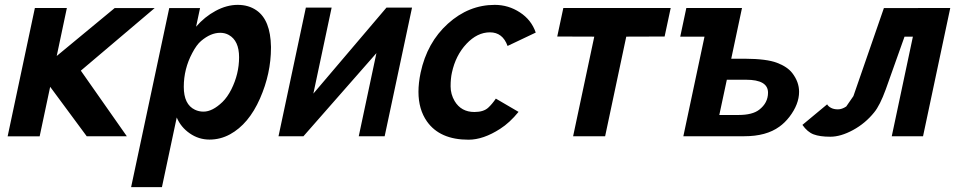

<svg xmlns="http://www.w3.org/2000/svg" viewBox="-20 -557 3905 785"><path d="M185.1 -202.1 142.1 0.5H11.2L122.6 -524.4H253.4L211.9 -328.1L448.7 -523.9H612.3L310.5 -268.1L498.5 0H334.5Z M642.1 208H516.1L671.9 -523.9H797.9L781.7 -447.8Q816.4 -488.3 861.8 -512.7Q907.2 -537.1 951.9 -537.1Q996.6 -537.1 1028.8 -514.6Q1085.9 -475.1 1087.9 -366.2V-361.8Q1087.9 -256.3 1043 -154.3Q997.1 -49.8 920.4 -7.8Q880.9 13.7 836.7 13.7Q792.5 13.7 755.9 -11.7Q719.2 -37.1 702.6 -76.7ZM925.8 -191.4Q957.5 -254.9 957.5 -322.8Q957.5 -390.6 915.5 -414.1Q899.9 -422.9 880.4 -422.9Q841.3 -422.9 802.2 -389.6Q783.7 -374 766.1 -340.3Q731.4 -275.4 731.4 -202.1Q731.4 -129.9 776.9 -108.4Q793 -100.6 812 -100.6Q848.6 -100.6 889.6 -140.1Q909.7 -159.7 925.8 -191.4Z M1230.5 -525.9H1335.9L1261.2 -174.3L1560.1 -525.9H1664.6L1552.7 0H1446.8L1519 -339.8L1220.7 0H1118.7Z M2055.2 -369.1Q2035.2 -424.8 1983.2 -424.8Q1931.2 -424.8 1887 -377.7Q1842.8 -330.6 1827.6 -259.8Q1822.3 -235.8 1822.3 -203.9Q1822.3 -171.9 1838.9 -143.6Q1865.7 -99.1 1919.4 -99.1Q1957 -99.1 1976.1 -116.7Q1991.7 -130.9 2007.3 -153.8L2100.1 -99.6Q2064 -55.2 2024.9 -30.3Q1956.1 14.2 1895.5 14.2Q1778.3 14.2 1725.6 -60.5Q1690.9 -109.9 1690.9 -181.6Q1690.9 -217.8 1699.7 -259.8Q1726.1 -383.3 1811.3 -460.2Q1896.5 -537.1 2002.9 -537.1Q2058.6 -537.1 2105.7 -506.3Q2152.8 -475.6 2170.4 -423.8Z M2283.2 -524.4H2722.2L2697.3 -407.7L2540.5 -407.2L2454.1 0H2323.2L2409.7 -407.2L2258.3 -407.7Z M2951.7 -231 2920.9 -86.9H2999.5Q3056.2 -86.9 3084 -108.4Q3120.1 -136.2 3120.1 -178.2Q3120.1 -231 3030.3 -231ZM2786.1 -524.4H3013.7L2969.7 -316.9H3026.9Q3114.3 -316.4 3156.7 -300.3Q3199.2 -284.2 3219.2 -258.3Q3247.1 -222.2 3247.1 -181.6Q3247.1 -130.9 3207.5 -79.1Q3188.5 -54.7 3166.5 -39.1Q3112.8 0 3023.4 0H2773.9L2860.4 -407.2H2761.2Z M3753.9 0H3626L3712.4 -407.2H3678.2L3601.6 -191.9Q3577.6 -126 3554.2 -97.7Q3518.1 -52.7 3467.8 -25.4Q3417.5 2 3374.8 2Q3332 2 3306.6 -7.6Q3281.2 -17.1 3260.7 -46.4L3361.8 -130.4Q3366.2 -122.1 3377.7 -116Q3389.2 -109.9 3405.8 -109.9Q3422.4 -109.9 3439.9 -121.6L3469.2 -164.1L3593.8 -523.9L3865.2 -524.4Z"/></svg>

Font: Tuffy
Style: BoldItalic
Weight: 700
Italic angle: -12°
Designer: Thatcher Ulrich, Karoly Barta, Michael Everson
Version: Version 001.271